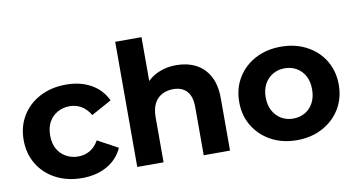

<svg xmlns="http://www.w3.org/2000/svg" viewBox="-74 -927 2080 1121"><g transform="rotate(-10 966.5 -367.0)"><path d="M332 8Q245 8 177 -27.5Q109 -63 71 -126Q33 -189 33 -269Q33 -350 71 -412.5Q109 -475 177 -510.5Q245 -546 332 -546Q417 -546 480 -510.5Q543 -475 573 -410L453 -344Q431 -382 399.5 -400Q368 -418 331 -418Q292 -418 259.5 -400Q227 -382 208.5 -349Q190 -316 190 -269Q190 -222 208.5 -189Q227 -156 259.5 -138Q292 -120 331 -120Q368 -120 399.5 -137.5Q431 -155 453 -194L573 -129Q543 -63 480 -27.5Q417 8 332 8Z M986 -546Q1050 -546 1100.5 -520.5Q1151 -495 1180 -442.5Q1209 -390 1209 -308V0H1053V-285Q1053 -349 1024.5 -380Q996 -411 944 -411Q907 -411 877.5 -395.5Q848 -380 831.5 -348Q815 -316 815 -266V0H659V-742H815V-482Q836 -503 863 -517Q917 -546 986 -546Z M1606 8Q1520 8 1453.5 -28Q1387 -64 1349 -126.5Q1311 -189 1311 -269Q1311 -350 1349 -412.5Q1387 -475 1453.5 -510.5Q1520 -546 1606 -546Q1691 -546 1758 -510.5Q1825 -475 1863 -412.5Q1901 -350 1901 -269Q1901 -189 1863 -126.5Q1825 -64 1758 -28Q1691 8 1606 8ZM1606 -120Q1645 -120 1676 -138Q1707 -156 1725 -189.5Q1743 -223 1743 -269Q1743 -316 1725 -349Q1707 -382 1676 -400Q1645 -418 1606 -418Q1567 -418 1536 -400Q1505 -382 1486.5 -349Q1468 -316 1468 -269Q1468 -223 1486.5 -189.5Q1505 -156 1536 -138Q1567 -120 1606 -120Z"/></g></svg>

Font: Montserrat Z
Style: Bold
Weight: 700
Designer: Julieta Ulanovsky
Foundry: Julieta Ulanovsky
Version: Version 8.000